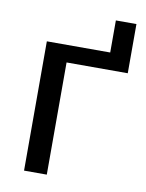

<svg xmlns="http://www.w3.org/2000/svg" viewBox="-75 -686 563 740"><g transform="rotate(10 206.5 -316.0)"><path d="M159.5 0H70.5V-506H318.5V-631.5H399V-439H159.5Z"/></g></svg>

Font: Verano Sans
Style: Regular
Weight: 400
Designer: Lukasz Dziedzic with Adam Twardoch and Botio Nikoltchev
Foundry: tyPoland Lukasz Dziedzic
Version: Version 3.001;December 28, 2019;FontCreator 12.0.0.2547 64-b